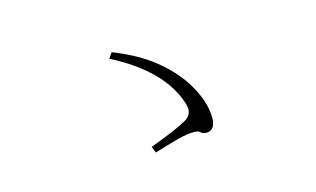

<svg xmlns="http://www.w3.org/2000/svg" viewBox="-57 -686 1114 677"><g transform="rotate(-15 500.0 -348.0)"><path d="M432 -180Q527 -215 566 -237Q601 -255 588 -296Q547 -427 368 -519L382 -539Q471 -504 527.5 -458.5Q584 -413 618 -361Q665 -287 665 -224Q665 -181 634 -178Q618 -178 612 -185Q606 -192 588 -192Q564 -192 526.5 -182Q489 -172 441 -157Z"/></g></svg>

Font: Minh Nguyen ExtraLight
Style: Regular
Weight: 250
Designer: Ryoko NISHIZUKA 西塚涼子 (kana & ideographs); Frank Grießhammer (Latin, Greek & Cyrillic); Wenlong ZHANG 张文龙 (bopomofo); San
Foundry: Adobe
Version: Version 1.100;July 7, 2023;FontCreator 14.0.0.2814 64-bit